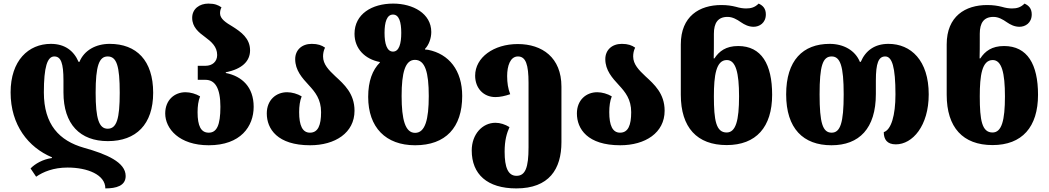

<svg xmlns="http://www.w3.org/2000/svg" viewBox="-20 -794 5833 1068"><path d="M580 -9C737 -9 832 -102 832 -278C832 -458 739 -550 590 -550C513 -550 448 -514 422 -450H417C390 -513 339 -550 263 -550C138 -550 39 -457 39 -280C39 -98 138 26 269 81V85C218 92 175 117 150 143L181 189C220 162 277 138 356 138C467 138 566 178 566 254C626 254 679 240 679 185C679 108 572 63 447 28C310 -11 224 -101 224 -280C224 -421 243 -480 282 -480C319 -480 333 -443 333 -346V-280C333 -102 426 -9 580 -9ZM579 -480C629 -480 646 -427 646 -278C646 -133 629 -78 579 -78C531 -78 512 -133 512 -278C512 -427 531 -480 579 -480Z M1141 14C1319 14 1391 -91 1391 -200C1391 -309 1327 -370 1236 -388V-392C1327 -410 1371 -454 1371 -514C1371 -581 1320 -617 1274 -646C1237 -668 1204 -689 1204 -720C1204 -731 1206 -742 1212 -753C1194 -766 1174 -774 1139 -774C1090 -774 1049 -745 1049 -695C1049 -643 1085 -614 1122 -587C1156 -562 1188 -534 1188 -488C1188 -451 1161 -428 1123 -428H1080V-350H1123C1175 -350 1206 -306 1206 -200C1206 -96 1185 -56 1141 -56C1098 -56 1079 -93 1079 -170C1079 -203 1083 -233 1093 -258C1070 -272 1039 -281 1012 -281C951 -281 899 -238 899 -163C899 -78 977 14 1141 14Z M1705 14C1844 14 1952 -55 1952 -178C1952 -274 1894 -325 1845 -370C1809 -404 1777 -436 1777 -480C1777 -496 1780 -513 1788 -529C1770 -542 1748 -550 1714 -550C1658 -550 1622 -515 1622 -465C1622 -403 1661 -360 1698 -320C1733 -282 1766 -242 1766 -170C1766 -97 1749 -56 1704 -56C1662 -56 1644 -97 1644 -170C1644 -203 1648 -233 1658 -258C1635 -272 1604 -281 1577 -281C1516 -281 1464 -238 1464 -163C1464 -77 1523 14 1705 14Z M2289 14C2459 14 2551 -85 2551 -260C2551 -403 2477 -494 2361 -517C2356 -518 2349 -518 2345 -518L2344 -522C2366 -544 2379 -582 2379 -616C2379 -719 2277 -774 2167 -774C2049 -774 1952 -716 1952 -606C1952 -523 2010 -465 2093 -449V-446C2052 -405 2028 -343 2028 -255C2028 -85 2126 14 2289 14ZM2166 -507C2132 -507 2119 -551 2119 -611C2119 -671 2132 -713 2166 -713C2200 -713 2212 -671 2212 -611C2212 -551 2200 -507 2166 -507ZM2289 -55C2234 -55 2214 -129 2214 -260C2214 -391 2234 -461 2288 -461C2345 -461 2365 -391 2365 -260C2365 -129 2345 -55 2289 -55Z M2852 254C3034 254 3103 147 3103 -3V-312C3103 -474 2996 -549 2860 -549C2727 -549 2623 -475 2623 -373C2623 -305 2668 -254 2736 -254C2761 -254 2789 -260 2818 -270C2806 -301 2801 -333 2801 -371C2801 -427 2818 -480 2861 -480C2905 -480 2920 -434 2920 -333V25C2920 139 2902 184 2853 184C2806 184 2787 137 2787 50C2787 -15 2799 -53 2814 -87C2790 -102 2762 -111 2736 -111C2663 -111 2604 -47 2604 43C2604 175 2690 254 2852 254Z M3430 14C3569 14 3677 -55 3677 -178C3677 -274 3619 -325 3570 -370C3534 -404 3502 -436 3502 -480C3502 -496 3505 -513 3513 -529C3495 -542 3473 -550 3439 -550C3383 -550 3347 -515 3347 -465C3347 -403 3386 -360 3423 -320C3458 -282 3491 -242 3491 -170C3491 -97 3474 -56 3429 -56C3387 -56 3369 -97 3369 -170C3369 -203 3373 -233 3383 -258C3360 -272 3329 -281 3302 -281C3241 -281 3189 -238 3189 -163C3189 -77 3248 14 3430 14Z M4022 13C4186 13 4275 -87 4275 -267C4275 -436 4216 -538 4086 -538C4018 -538 3980 -509 3954 -469H3950C3951 -499 3951 -544 3951 -569V-606C3951 -666 3973 -700 4027 -700C4055 -700 4079 -686 4102 -670C4121 -657 4144 -645 4172 -645C4204 -645 4240 -666 4240 -714C4240 -748 4222 -764 4200 -774C4178 -752 4156 -747 4130 -747C4113 -747 4094 -750 4074 -756C4050 -762 4026 -766 3992 -766C3871 -766 3767 -704 3767 -547V-267C3767 -85 3857 13 4022 13ZM4022 -57C3963 -57 3951 -125 3951 -258C3951 -374 3963 -460 4023 -460C4073 -460 4091 -389 4091 -258C4091 -124 4073 -57 4022 -57Z M4605 14C4759 14 4852 -79 4852 -271V-346C4852 -443 4867 -480 4904 -480C4942 -480 4961 -422 4961 -269C4961 -151 4937 -72 4896 -59C4896 -19 4914 9 4963 9C5056 9 5146 -94 5146 -269C5146 -458 5047 -550 4922 -550C4846 -550 4795 -513 4768 -450H4763C4737 -514 4672 -550 4595 -550C4446 -550 4353 -458 4353 -269C4353 -79 4448 14 4605 14ZM4606 -56C4556 -56 4539 -110 4539 -269C4539 -427 4556 -480 4606 -480C4654 -480 4673 -427 4673 -269C4673 -110 4654 -56 4606 -56Z M5501 13C5665 13 5754 -87 5754 -267C5754 -436 5695 -538 5565 -538C5497 -538 5459 -509 5433 -469H5429C5430 -499 5430 -544 5430 -569V-606C5430 -666 5452 -700 5506 -700C5534 -700 5558 -686 5581 -670C5600 -657 5623 -645 5651 -645C5683 -645 5719 -666 5719 -714C5719 -748 5701 -764 5679 -774C5657 -752 5635 -747 5609 -747C5592 -747 5573 -750 5553 -756C5529 -762 5505 -766 5471 -766C5350 -766 5246 -704 5246 -547V-267C5246 -85 5336 13 5501 13ZM5501 -57C5442 -57 5430 -125 5430 -258C5430 -374 5442 -460 5502 -460C5552 -460 5570 -389 5570 -258C5570 -124 5552 -57 5501 -57Z"/></svg>

Font: Noto Serif Georgian SemiCondensed Black
Style: Regular
Weight: 900
Width: 4
Designer: Monotype Design Team, Akaki Razmadze
Foundry: Google LLC
Version: Version 2.003